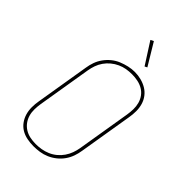

<svg xmlns="http://www.w3.org/2000/svg" viewBox="-283 -1059 1165 1165"><g transform="rotate(45 300.0 -476.0)"><path d="M246 8Q218 8 190.5 2.5Q163 -3 140.5 -16.5Q118 -30 102.5 -51.5Q87 -73 79.5 -98.5Q72 -124 72 -152Q72 -180 77 -208L134 -553Q138 -580 147 -605.5Q156 -631 172.5 -654Q189 -677 211 -695Q233 -713 258.5 -723.5Q284 -734 310.5 -740Q337 -746 363 -746Q391 -746 418 -739Q445 -732 467.5 -718.5Q490 -705 506 -684Q522 -663 529.5 -637Q537 -611 537 -583Q537 -555 532 -527L475 -182Q471 -155 462 -129.5Q453 -104 437 -81Q421 -58 398.5 -40Q376 -22 350.5 -11Q325 0 298.5 4Q272 8 246 8Q246 8 246 8Q246 8 246 8ZM246 -11Q270 -11 294 -15Q318 -19 341.5 -29Q365 -39 385 -55.5Q405 -72 419.5 -93Q434 -114 442.5 -137.5Q451 -161 455 -185L512 -530Q516 -555 516.5 -580Q517 -605 510.5 -628.5Q504 -652 490 -671Q476 -690 455.5 -702Q435 -714 410.5 -719Q386 -724 361 -724Q336 -724 312.5 -720Q289 -716 266 -705.5Q243 -695 223 -678.5Q203 -662 188.5 -641Q174 -620 166 -597Q158 -574 154 -550L97 -205Q93 -180 92.5 -155Q92 -130 98.5 -107Q105 -84 119 -65Q133 -46 153 -33.5Q173 -21 197 -16Q221 -11 246 -11ZM381 -811 292 -950 312 -960 397 -819Z"/></g></svg>

Font: Iosevka Curly Slab ThExObl
Style: Regular
Weight: 100
Width: 7
Italic angle: -9°
Monospace: yes
Designer: Belleve Invis
Foundry: Belleve Invis
Version: Version 11.1.0; ttfautohint (v1.8.3)